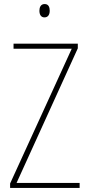

<svg xmlns="http://www.w3.org/2000/svg" viewBox="-20 -930 440 950"><path d="M201 -910C181 -910 175 -893 175 -877C175 -859 182 -844 200 -844C218 -844 226 -858 226 -877C226 -893 221 -910 201 -910ZM374 0V-25H62L365 -691V-714H47V-689H335L30 -22V0Z"/></svg>

Font: Noto Sans Sinhala Condensed Thin
Style: Regular
Weight: 100
Width: 3
Designer: Jelle Bosma - Monotype Design Team
Foundry: Monotype Imaging Inc.
Version: Version 2.006